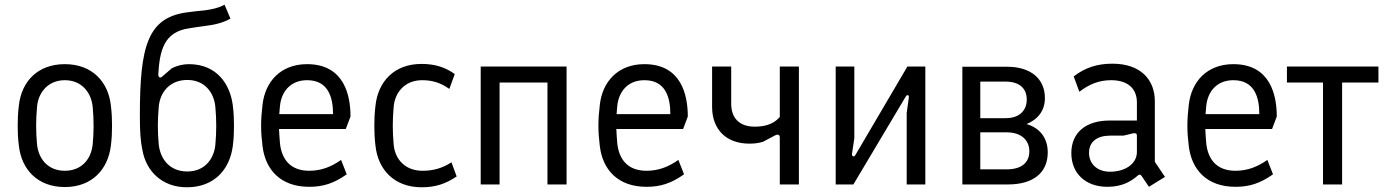

<svg xmlns="http://www.w3.org/2000/svg" viewBox="-20 -782 5894 814"><path d="M255 11C371 11 438 -65 450 -164C454 -195 455 -222 455 -249C455 -276 454 -304 450 -335C439 -435 371 -510 255 -510C138 -510 71 -435 60 -335C56 -304 55 -275 55 -248C55 -222 56 -195 60 -164C71 -65 138 11 255 11ZM255 -58C183 -58 143 -109 137 -170C132 -223 132 -274 137 -329C142 -389 183 -442 255 -442C327 -442 367 -389 373 -329C378 -273 378 -223 373 -170C367 -109 327 -58 255 -58Z M772 12C888 12 954 -63 967 -163C971 -193 972 -220 972 -248C972 -276 971 -304 967 -335C956 -424 900 -510 781 -510C755 -510 732 -504 709 -493L666 -456C659 -450 651 -455 651 -466C657 -568 675 -647 782 -662C805 -666 821 -668 850 -672C892 -677 927 -686 957 -703L932 -762C906 -748 878 -742 847 -738C826 -736 805 -734 775 -730C606 -708 573 -588 573 -293C573 -228 575 -186 584 -145C599 -58 666 12 772 12ZM774 -55C700 -55 660 -107 653 -169C648 -223 648 -274 653 -329C658 -391 700 -443 774 -443C847 -443 887 -391 893 -329C898 -273 898 -223 893 -168C887 -107 847 -55 774 -55Z M1291 10C1349 10 1395 -4 1450 -43L1426 -104C1385 -75 1342 -58 1291 -58C1209 -58 1174 -109 1167 -174C1165 -195 1164 -216 1163 -235H1446L1466 -288C1466 -375 1441 -510 1282 -510C1170 -510 1104 -436 1093 -338C1089 -305 1087 -277 1087 -249C1087 -221 1089 -194 1093 -162C1105 -64 1168 10 1291 10ZM1164 -298 1167 -333C1173 -393 1211 -442 1282 -442C1372 -442 1392 -369 1392 -298Z M1768 12C1827 12 1870 -3 1916 -34L1894 -94C1856 -69 1817 -58 1771 -58C1696 -58 1654 -109 1649 -169C1644 -224 1644 -274 1649 -329C1654 -390 1696 -442 1770 -442C1817 -442 1851 -429 1885 -405L1908 -468C1869 -496 1826 -511 1767 -511C1650 -511 1583 -435 1572 -335C1568 -304 1567 -276 1567 -249C1567 -222 1568 -195 1572 -163C1583 -64 1650 12 1768 12Z M2018 0H2098V-432H2301V0H2382V-500H2018Z M2721 10C2779 10 2825 -4 2880 -43L2856 -104C2815 -75 2772 -58 2721 -58C2639 -58 2604 -109 2597 -174C2595 -195 2594 -216 2593 -235H2876L2896 -288C2896 -375 2871 -510 2712 -510C2600 -510 2534 -436 2523 -338C2519 -305 2517 -277 2517 -249C2517 -221 2519 -194 2523 -162C2535 -64 2598 10 2721 10ZM2594 -298 2597 -333C2603 -393 2641 -442 2712 -442C2802 -442 2822 -369 2822 -298Z M3286 -199V0H3367V-500H3286V-286C3265 -262 3234 -245 3180 -245C3115 -245 3080 -281 3080 -342V-500H2999V-329C2999 -233 3059 -173 3157 -173C3181 -173 3199 -176 3215 -181L3266 -208C3277 -214 3286 -212 3286 -199Z M3523 0H3598L3819 -371C3826 -384 3835 -379 3833 -368L3824 -303V0H3903V-500H3827L3606 -124C3600 -114 3591 -120 3592 -129L3602 -196V-500H3523Z M4060 0H4253C4360 0 4422 -49 4422 -136C4422 -200 4385 -241 4332 -256C4379 -275 4410 -312 4410 -366C4410 -449 4349 -499 4250 -499H4060ZM4248 -64H4136V-221H4248C4309 -221 4344 -188 4344 -141C4344 -91 4309 -64 4248 -64ZM4244 -281H4136V-436H4244C4302 -436 4333 -407 4333 -360C4333 -312 4300 -281 4244 -281Z M4820 -36 4851 10 4919 -32 4876 -96V-353C4876 -444 4816 -512 4696 -512C4633 -512 4581 -496 4532 -458L4556 -393C4598 -425 4639 -442 4691 -442C4765 -442 4800 -403 4800 -348V-271H4684C4585 -271 4522 -221 4522 -133C4522 -48 4581 10 4675 10C4736 10 4775 -12 4804 -38C4810 -43 4815 -43 4820 -36ZM4686 -54C4632 -54 4597 -87 4597 -134C4597 -181 4631 -207 4687 -207H4743L4785 -217C4795 -219 4800 -215 4800 -207V-138C4800 -87 4750 -54 4686 -54Z M5218 10C5276 10 5322 -4 5377 -43L5353 -104C5312 -75 5269 -58 5218 -58C5136 -58 5101 -109 5094 -174C5092 -195 5091 -216 5090 -235H5373L5393 -288C5393 -375 5368 -510 5209 -510C5097 -510 5031 -436 5020 -338C5016 -305 5014 -277 5014 -249C5014 -221 5016 -194 5020 -162C5032 -64 5095 10 5218 10ZM5091 -298 5094 -333C5100 -393 5138 -442 5209 -442C5299 -442 5319 -369 5319 -298Z M5589 0H5670V-432H5824V-500H5436V-432H5589Z"/></svg>

Font: Finlandica
Style: Regular
Weight: 400
Designer: Niklas Ekholm, Juho Hiilivirta, Jaakko Suomalainen
Foundry: Helsinki Type Studio
Version: Version 2.000;Glyphs 3.2 (3202)